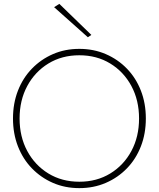

<svg xmlns="http://www.w3.org/2000/svg" viewBox="-20 -961 819 990"><path d="M259 -924 286 -941 451 -781 433 -769ZM47 -350Q47 -428 72.5 -493.5Q98 -559 144.5 -607Q191 -655 253 -682Q315 -709 389 -709Q463 -709 525.5 -682Q588 -655 634.5 -607Q681 -559 706.5 -493.5Q732 -428 732 -350Q732 -272 706.5 -206.5Q681 -141 634.5 -93Q588 -45 525.5 -18Q463 9 389 9Q315 9 253 -18Q191 -45 144.5 -93Q98 -141 72.5 -206.5Q47 -272 47 -350ZM81 -350Q81 -256 120.5 -182.5Q160 -109 229.5 -66.5Q299 -24 389 -24Q479 -24 548.5 -66.5Q618 -109 657.5 -182.5Q697 -256 697 -350Q697 -444 657.5 -517.5Q618 -591 548.5 -633.5Q479 -676 389 -676Q299 -676 229.5 -633.5Q160 -591 120.5 -517.5Q81 -444 81 -350Z"/></svg>

Font: Jost* Thin
Style: Regular
Weight: 200
Version: Version 3.7